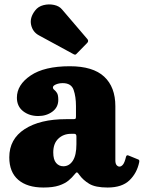

<svg xmlns="http://www.w3.org/2000/svg" viewBox="-20 -828 643 858"><path d="M21.5 -125Q21.5 -206.5 90.2 -251Q159 -295.5 275.5 -295.5H306.5Q315.5 -295.5 317.5 -297.5Q319.5 -299.5 319.5 -308.5V-354Q319.5 -396 309 -426.2Q298.5 -456.5 260.5 -456.5Q243.5 -456.5 230 -450.8Q216.5 -445 216.5 -437.5Q216.5 -431 222.5 -426.5Q228.5 -422 234.5 -412.8Q240.5 -403.5 240.5 -382Q240.5 -348.5 214 -329Q187.5 -309.5 151 -309.5Q111 -309.5 83.2 -331.2Q55.5 -353 55.5 -391.5Q55.5 -449 116.8 -490.5Q178 -532 292 -532Q395.5 -532 445.5 -485.5Q495.5 -439 495.5 -353.5V-111.5Q495.5 -96.5 501.2 -90Q507 -83.5 514 -83.5Q522 -83.5 529.5 -92.5Q537 -101.5 543 -127Q545.5 -137 554.5 -133L598.5 -115Q604 -113 602 -103Q592 -54.5 558.5 -22.2Q525 10 461 10H460.5Q406.5 10 379 -6.5Q351.5 -23 335 -46Q328 -56.5 324.2 -57.5Q320.5 -58.5 313.5 -49Q302.5 -35 286.5 -21.5Q270.5 -8 243.8 1Q217 10 174 10Q101.5 10 61.5 -24.5Q21.5 -59 21.5 -125ZM218 -147Q218 -114.5 230.8 -99.8Q243.5 -85 263 -85Q289.5 -85 305.5 -109.8Q321.5 -134.5 321.5 -183.5V-218.5Q321.5 -230 312 -230H297.5Q263.5 -230 240.8 -208.5Q218 -187 218 -147ZM308.5 -586 154 -670Q126 -685 119 -717Q112 -749 137 -781Q150.5 -799 174.2 -805Q198 -811 221.5 -806Q245 -801 257.5 -785.5L369.5 -654.5Q378 -645.5 370 -636.5L323.5 -589Q319.5 -584.5 316.8 -583.8Q314 -583 308.5 -586Z"/></svg>

Font: Besley* Narrow Heavy
Style: Regular
Weight: 800
Width: 4
Designer: Owen Earl
Foundry: indestructible type*
Version: Version 3.000; ttfautohint (v1.8.3)